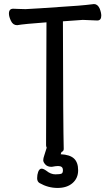

<svg xmlns="http://www.w3.org/2000/svg" viewBox="-20 -734 540 946"><path d="M175 168Q163 161 163 144Q163 127 168 113Q174 97 185 97Q194 97 208 107Q230 125 253 125Q276 125 284 121Q290 117 290 105Q290 93 283.5 88.5Q277 84 266 84Q255 84 235 88H234Q214 88 203.5 76.5Q193 65 193 55.5Q193 46 198.5 30.5Q204 15 210 -6Q207 -13 207 -18L209 -624Q99 -616 65 -610H64Q44 -610 34 -631Q24 -652 24 -667Q24 -691 45 -691Q52 -691 70.5 -690Q89 -689 106 -689Q123 -689 365 -706Q403 -709 443 -714Q461 -714 471 -692Q479 -672 479 -657Q479 -633 459 -633Q402 -636 388 -636L290 -629Q291 -106 294 0Q294 11 283 15L279 26Q324 28 344.5 47Q365 66 365 105Q365 144 337.5 168Q310 192 263.5 192Q217 192 175 168Z"/></svg>

Font: Moon Stars Kai HW
Style: Bold
Weight: 700
Designer: GuiWonder
Version: Version 1.101